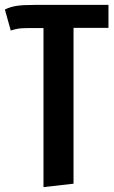

<svg xmlns="http://www.w3.org/2000/svg" viewBox="-27 -549 466 786"><path d="M417 -435H274V203L151 217V-434H88Q62 -434 49 -432Q36 -430 17 -424L-7 -510Q15 -521 41 -525Q67 -529 118 -529H417Z"/></svg>

Font: Fira Sans Compressed Medium
Style: Regular
Weight: 500
Width: 1
Designer: bBox Type GmbH & Carrois Corporate GbR & Edenspiekermann AG
Foundry: bBox Type GmbH & Carrois Corporate GbR & Edenspiekermann AG
Version: Version 4.301